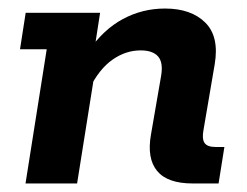

<svg xmlns="http://www.w3.org/2000/svg" viewBox="-20 -430 578 450"><path d="M39.8 0 89.5 -314.5H26.9L40.2 -400H214.6L195.4 -276.2L188.1 -311.1Q222.4 -360.8 268 -385.4Q313.7 -410 366.7 -410Q427.9 -410 461.1 -377.1Q494.2 -344.3 483.2 -279.3L457 -125.7Q453 -104.5 459.4 -95Q465.8 -85.5 485.4 -85.5H505.9L492.3 0H431.6Q372.5 0 348.3 -29.3Q324 -58.6 333.8 -114.4L357.5 -251.6Q363 -283.2 350.6 -297.6Q338.1 -311.9 309.7 -311.9Q274.6 -311.9 243.6 -290.1Q212.6 -268.3 189.9 -222.8L206.2 -286L160.7 0Z"/></svg>

Font: Rokkitt SemiBold
Style: Italic
Weight: 600
Italic angle: -9°
Designer: Vernon Adams
Foundry: Vernon Adams
Version: Version 3.103